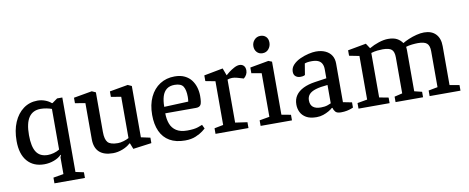

<svg xmlns="http://www.w3.org/2000/svg" viewBox="-71 -1033 3729 1526"><g transform="rotate(-10 1793.0 -270.0)"><path d="M263 165V119L346 105V-30L353 -47L350 -50Q327 -26 289 -12Q251 2 211 2Q124 2 74.5 -55Q25 -112 25 -218Q25 -304 52.5 -368.5Q80 -433 129.5 -469.5Q179 -506 244 -506Q275 -506 304.5 -495Q334 -484 354 -466H359L401 -496H443V105L509 119V165ZM251 -66Q274 -66 299.5 -73Q325 -80 346 -93V-421Q327 -428 303 -432.5Q279 -437 257 -437Q194 -437 162 -390.5Q130 -344 130 -247Q130 -154 159 -110Q188 -66 251 -66Z M764 10Q691 10 653.5 -25Q616 -60 616 -129V-420L534 -434V-478L682 -504L713 -490V-170Q713 -110 734.5 -86Q756 -62 816 -62Q836 -62 861.5 -69.5Q887 -77 905 -87V-420L824 -434V-478L972 -504L1003 -490V-76L1077 -60V-16L928 4L909 -44L904 -43Q880 -20 841 -5Q802 10 764 10Z M1346 10Q1272 10 1222 -19Q1172 -48 1147 -103Q1122 -158 1122 -235Q1122 -318 1151 -379Q1180 -440 1231.5 -473Q1283 -506 1350 -506Q1398 -506 1431.5 -489.5Q1465 -473 1485 -446Q1505 -419 1514.5 -386Q1524 -353 1524 -318Q1524 -264 1513.5 -247Q1503 -230 1476 -230H1227Q1227 -183 1241 -145.5Q1255 -108 1288 -86.5Q1321 -65 1376 -65Q1433 -65 1464 -76Q1495 -87 1499 -89L1514 -57Q1511 -54 1490 -37.5Q1469 -21 1432.5 -5.5Q1396 10 1346 10ZM1228 -282 1423 -290Q1426 -308 1426 -328Q1426 -383 1408.5 -411.5Q1391 -440 1338 -440Q1299 -440 1274.5 -421Q1250 -402 1239 -366.5Q1228 -331 1228 -282Z M1592 0V-45L1664 -59V-412L1585 -427V-473L1738 -502L1760 -443Q1768 -451 1787 -465.5Q1806 -480 1830 -493Q1854 -506 1874 -506Q1895 -506 1908 -492.5Q1921 -479 1921 -454Q1921 -436 1912.5 -420.5Q1904 -405 1890 -394L1839 -409Q1827 -412 1818 -413.5Q1809 -415 1799 -415Q1789 -415 1778.5 -413Q1768 -411 1761 -408V-61L1858 -47V0Z M1956 0V-45L2037 -59V-411L1956 -425V-471L2106 -498L2134 -487V-59L2209 -45V0ZM2072 -566Q2044 -566 2026.5 -585Q2009 -604 2009 -633Q2009 -662 2028.5 -683.5Q2048 -705 2077 -705Q2105 -705 2122.5 -688Q2140 -671 2140 -640Q2140 -611 2121.5 -588.5Q2103 -566 2072 -566Z M2407 9Q2355 9 2324 -9Q2293 -27 2279 -55.5Q2265 -84 2265 -117Q2265 -160 2286 -190.5Q2307 -221 2346.5 -240.5Q2386 -260 2441 -268L2536 -282V-355Q2536 -381 2526.5 -399.5Q2517 -418 2497 -427Q2477 -436 2445 -436Q2422 -436 2406.5 -433Q2391 -430 2388 -428L2373 -337Q2372 -336 2363 -332.5Q2354 -329 2335 -329Q2313 -329 2297.5 -341.5Q2282 -354 2282 -379Q2282 -411 2305 -435Q2328 -459 2362 -474.5Q2396 -490 2431 -498Q2466 -506 2490 -506Q2535 -506 2567 -491Q2599 -476 2616 -449Q2633 -422 2633 -384V-72L2704 -58V-16Q2702 -15 2688 -9.5Q2674 -4 2652.5 0.5Q2631 5 2604 5Q2572 5 2559.5 -9.5Q2547 -24 2543 -42H2538Q2526 -31 2506 -19.5Q2486 -8 2461 0.5Q2436 9 2407 9ZM2454 -61Q2487 -61 2510 -69.5Q2533 -78 2536 -80V-228Q2476 -223 2439 -211.5Q2402 -200 2385.5 -180.5Q2369 -161 2369 -133Q2369 -61 2454 -61Z M2746 0V-45L2826 -59V-411L2745 -427V-471L2893 -498L2920 -457Q2956 -478 2997.5 -491.5Q3039 -505 3073 -505Q3117 -505 3144 -490.5Q3171 -476 3188 -451Q3207 -463 3237.5 -476Q3268 -489 3301.5 -497.5Q3335 -506 3363 -506Q3424 -506 3457.5 -471Q3491 -436 3491 -373V-59L3569 -45V0H3320V-45L3394 -59V-349Q3394 -394 3373.5 -412.5Q3353 -431 3301 -431Q3282 -431 3253.5 -428Q3225 -425 3204 -418Q3205 -412 3205.5 -403.5Q3206 -395 3206 -388V-59L3267 -44V0H3045V-44L3109 -59V-349Q3109 -395 3089 -413Q3069 -431 3017 -431Q3000 -431 2974 -428.5Q2948 -426 2923 -418V-59L2997 -45V0Z"/></g></svg>

Font: Faustina Medium
Style: Regular
Weight: 500
Designer: Alfonso Garcia
Foundry: http://www.omnibus-type.com
Version: Version 1.200